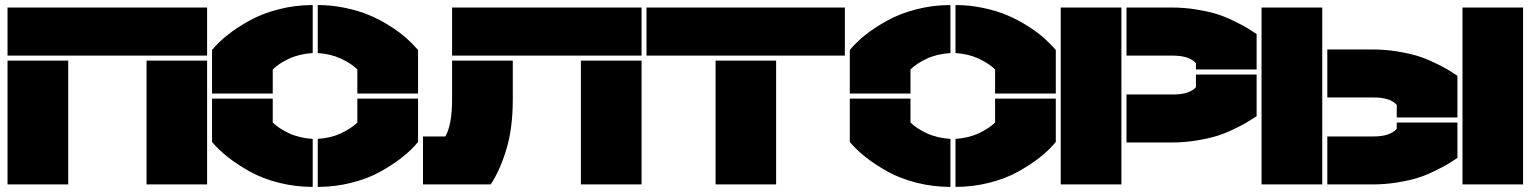

<svg xmlns="http://www.w3.org/2000/svg" viewBox="-20 -730 6059 760"><path d="M9.8 -509.8V-700.2H799.8V-509.8ZM9.8 0V-490.2H250V0ZM560.1 0V-490.2H799.8V0Z M1059.6 -359.9H819.3V-532.2Q845.7 -564 882.6 -593Q919.4 -622.1 969.2 -649.4Q1019 -676.8 1084 -693.4Q1148.9 -710 1217.8 -710V-520Q1164.6 -516.6 1123.8 -497.6Q1083 -478.5 1059.6 -455.1ZM819.3 -168V-339.8H1059.6V-245.1Q1083 -221.7 1123.8 -202.6Q1164.6 -183.6 1217.8 -180.2V9.8Q1148.9 9.8 1084.2 -6.6Q1019.5 -22.9 969.7 -50.5Q919.9 -78.1 883.1 -107.2Q846.2 -136.2 819.3 -168ZM1237.8 9.8V-180.2Q1289.6 -183.6 1329.8 -202.4Q1370.1 -221.2 1394.5 -245.1V-339.8H1634.8V-168Q1608.4 -136.2 1571.8 -107.2Q1535.2 -78.1 1485.6 -50.5Q1436 -22.9 1371.3 -6.6Q1306.6 9.8 1237.8 9.8ZM1237.8 -520V-710Q1293.5 -710 1346.9 -698.7Q1400.4 -687.5 1442.4 -669.7Q1484.4 -651.9 1522.2 -627.9Q1560.1 -604 1586.7 -580.6Q1613.3 -557.1 1634.8 -532.2V-359.9H1394.5V-455.1Q1370.1 -479 1329.8 -497.8Q1289.6 -516.6 1237.8 -520Z M1769.5 -509.8V-700.2H2519.5V-509.8ZM1654.3 0V-189.9H1742.7Q1769.5 -235.4 1769.5 -336.9V-490.2H2009.8V-336.9Q2009.8 -222.7 1984.4 -138.9Q1959 -55.2 1922.4 0ZM2279.3 0V-490.2H2519.5V0Z M2539.1 -509.8V-700.2H3324.2V-509.8ZM2812.5 0V-490.2H3052.2V0Z M3584 -359.9H3343.8V-532.2Q3370.1 -564 3407 -593Q3443.8 -622.1 3493.7 -649.4Q3543.5 -676.8 3608.4 -693.4Q3673.3 -710 3742.2 -710V-520Q3689 -516.6 3648.2 -497.6Q3607.4 -478.5 3584 -455.1ZM3343.8 -168V-339.8H3584V-245.1Q3607.4 -221.7 3648.2 -202.6Q3689 -183.6 3742.2 -180.2V9.8Q3673.3 9.8 3608.6 -6.6Q3543.9 -22.9 3494.1 -50.5Q3444.3 -78.1 3407.5 -107.2Q3370.6 -136.2 3343.8 -168ZM3762.2 9.8V-180.2Q3814 -183.6 3854.2 -202.4Q3894.5 -221.2 3918.9 -245.1V-339.8H4159.2V-168Q4132.8 -136.2 4096.2 -107.2Q4059.6 -78.1 4010 -50.5Q3960.4 -22.9 3895.8 -6.6Q3831.1 9.8 3762.2 9.8ZM3762.2 -520V-710Q3817.9 -710 3871.3 -698.7Q3924.8 -687.5 3966.8 -669.7Q4008.8 -651.9 4046.6 -627.9Q4084.5 -604 4111.1 -580.6Q4137.7 -557.1 4159.2 -532.2V-359.9H3918.9V-455.1Q3894.5 -479 3854.2 -497.8Q3814 -516.6 3762.2 -520Z M4178.7 0V-700.2H4418.9V0ZM4439 -166V-356H4623Q4688.5 -356 4713.9 -384.8V-435.1H4954.1V-270Q4929.2 -253.9 4913.3 -244.4Q4897.5 -234.9 4862.3 -218Q4827.1 -201.2 4795.2 -191.4Q4763.2 -181.6 4715.8 -173.8Q4668.5 -166 4618.2 -166ZM4439 -509.8V-700.2H4618.2Q4668.5 -700.2 4715.8 -692.4Q4763.2 -684.6 4795.2 -674.8Q4827.1 -665 4862.1 -647.9Q4897 -630.9 4913.1 -621.3Q4929.2 -611.8 4954.1 -595.2V-455.1H4713.9V-480Q4687.5 -509.8 4623 -509.8Z M5213.9 0H4973.6V-700.2H5213.9ZM5233.9 0V-189.9H5418Q5481.9 -189.9 5508.8 -220.2V-245.1H5749V-105Q5724.1 -88.4 5708 -78.9Q5691.9 -69.3 5657 -52.2Q5622.1 -35.2 5590.1 -25.4Q5558.1 -15.6 5510.7 -7.8Q5463.4 0 5413.1 0ZM5233.9 -344.2V-534.2H5413.1Q5463.4 -534.2 5510.7 -526.4Q5558.1 -518.6 5590.1 -508.8Q5622.1 -499 5657.2 -482.2Q5692.4 -465.3 5708.3 -455.8Q5724.1 -446.3 5749 -430.2V-265.1H5508.8V-314.9Q5482.9 -344.2 5418 -344.2ZM5769 0V-700.2H6008.8V0Z"/></svg>

Font: Nastup Basic
Style: Regular
Weight: 400
Designer: Maksym Kobuzan
Foundry: Zakznak
Version: Version 1.020;FEAKit 1.0